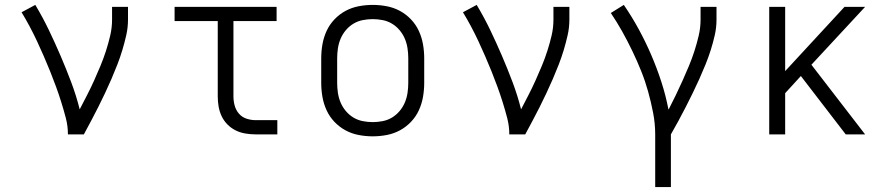

<svg xmlns="http://www.w3.org/2000/svg" viewBox="-20 -548 3640 783"><path d="M257 0Q257 -34 248.5 -66.5Q240 -99 230 -131Q220 -163 208.5 -194.5Q197 -226 184.5 -257Q172 -288 158.5 -319Q145 -350 131 -380Q117 -410 101 -440Q85 -470 68 -498L124 -528Q154 -478 179 -426Q204 -374 227 -320.5Q250 -267 270.5 -212.5Q291 -158 305 -102Q320 -131 335 -160Q350 -189 363.5 -219Q377 -249 389.5 -279Q402 -309 412 -340Q422 -371 429.5 -403Q437 -435 437 -468V-520H502V-468Q502 -436 495 -405Q488 -374 479 -344Q470 -314 458.5 -284.5Q447 -255 434.5 -226Q422 -197 408.5 -168.5Q395 -140 381 -112Q367 -84 352 -56Q337 -28 322 0Z M1022 0Q1002 0 981 -3.5Q960 -7 941.5 -16Q923 -25 908 -40Q893 -55 884 -74Q875 -93 871.5 -113.5Q868 -134 868 -155V-462H692V-520H1108V-462H932V-155Q932 -136 937 -117.5Q942 -99 954.5 -84.5Q967 -70 985.5 -64Q1004 -58 1022 -58H1111V0Z M1500 8Q1471 8 1442.5 2.5Q1414 -3 1389 -16.5Q1364 -30 1344 -51Q1324 -72 1312 -98Q1300 -124 1295 -152.5Q1290 -181 1290 -210V-310Q1290 -339 1295 -367.5Q1300 -396 1312 -422Q1324 -448 1344 -469Q1364 -490 1389 -503.5Q1414 -517 1442.5 -522.5Q1471 -528 1500 -528Q1529 -528 1557.5 -522.5Q1586 -517 1611 -503.5Q1636 -490 1656 -469Q1676 -448 1688 -422Q1700 -396 1705 -367.5Q1710 -339 1710 -310V-210Q1710 -181 1705 -152.5Q1700 -124 1688 -98Q1676 -72 1656 -51Q1636 -30 1611 -16.5Q1586 -3 1557.5 2.5Q1529 8 1500 8ZM1500 -50Q1520 -50 1540.5 -54Q1561 -58 1578.5 -68.5Q1596 -79 1609.5 -95Q1623 -111 1631 -130Q1639 -149 1642 -169.5Q1645 -190 1645 -210V-310Q1645 -330 1642 -350.5Q1639 -371 1631 -390Q1623 -409 1609.5 -425Q1596 -441 1578.5 -451.5Q1561 -462 1540.5 -466Q1520 -470 1500 -470Q1480 -470 1459.5 -466Q1439 -462 1421.5 -451.5Q1404 -441 1390.5 -425Q1377 -409 1369 -390Q1361 -371 1358 -350.5Q1355 -330 1355 -310V-210Q1355 -190 1358 -169.5Q1361 -149 1369 -130Q1377 -111 1390.5 -95Q1404 -79 1421.5 -68.5Q1439 -58 1459.5 -54Q1480 -50 1500 -50Z M2057 0Q2057 -34 2048.5 -66.5Q2040 -99 2030 -131Q2020 -163 2008.5 -194.5Q1997 -226 1984.5 -257Q1972 -288 1958.5 -319Q1945 -350 1931 -380Q1917 -410 1901 -440Q1885 -470 1868 -498L1924 -528Q1954 -478 1979 -426Q2004 -374 2027 -320.5Q2050 -267 2070.5 -212.5Q2091 -158 2105 -102Q2120 -131 2135 -160Q2150 -189 2163.5 -219Q2177 -249 2189.5 -279Q2202 -309 2212 -340Q2222 -371 2229.5 -403Q2237 -435 2237 -468V-520H2302V-468Q2302 -436 2295 -405Q2288 -374 2279 -344Q2270 -314 2258.5 -284.5Q2247 -255 2234.5 -226Q2222 -197 2208.5 -168.5Q2195 -140 2181 -112Q2167 -84 2152 -56Q2137 -28 2122 0Z M2652 215V0Q2652 -44 2643.5 -88Q2635 -132 2623 -175Q2611 -218 2594.5 -259Q2578 -300 2558.5 -340.5Q2539 -381 2517.5 -419.5Q2496 -458 2471 -495L2524 -528Q2557 -480 2585 -428.5Q2613 -377 2636 -323.5Q2659 -270 2677 -214.5Q2695 -159 2706 -102H2707Q2722 -131 2736 -160Q2750 -189 2763.5 -219Q2777 -249 2789.5 -279Q2802 -309 2812 -340Q2822 -371 2829.5 -403Q2837 -435 2837 -468V-520H2902V-468Q2902 -436 2895 -405Q2888 -374 2878.5 -344Q2869 -314 2857 -284.5Q2845 -255 2832 -226Q2819 -197 2805 -168.5Q2791 -140 2776.5 -111.5Q2762 -83 2747 -55.5Q2732 -28 2716 0V215Z M3429 0 3246 -238 3182 -168V0H3117V-520H3182V-258L3424 -520H3508L3289 -284L3508 0Z"/></svg>

Font: Iosevka Etoile Light
Style: Regular
Weight: 300
Designer: Belleve Invis
Foundry: Belleve Invis
Version: Version 25.0.1; ttfautohint (v1.8.4)